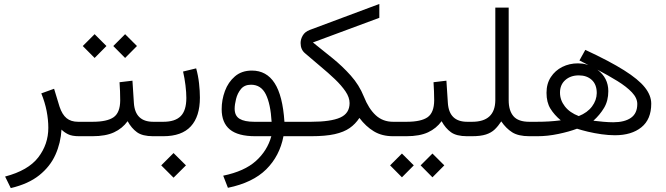

<svg xmlns="http://www.w3.org/2000/svg" viewBox="-20 -691 3379 974"><path d="M292 -33.7Q288.1 34.2 261.2 94Q234.4 153.8 179.2 198Q124 242.2 34.7 263.2L5.9 204.6Q123 173.8 174.1 107.4Q225.1 41 225.1 -42.5Q225.1 -83.5 216.6 -127.7Q208 -171.9 189.5 -217.3L254.4 -240.7L282.2 -149.4Q295.4 -109.9 317.6 -91.6Q339.8 -73.2 376.5 -73.2H395.5V0H381.3Q344.7 0 324.7 -10.3Q304.7 -20.5 292 -33.7Z M770 0H756.8Q702.6 0 674.8 -20.3Q647 -40.5 627.4 -76.2Q601.1 -39.6 558.6 -19.8Q516.1 0 448.7 0H376V-73.2H449.7Q523.4 -73.2 556.4 -96.4Q589.4 -119.6 589.8 -181.6Q589.8 -204.1 588.9 -228Q587.9 -252 586.4 -273.9L651.9 -281.7L659.2 -168.5Q665.5 -73.2 757.3 -73.2H770ZM554.7 -457.5 614.7 -517.6 674.8 -457.5 614.7 -397ZM399.9 -457.5 460 -517.6 520 -457.5 460 -397Z M994.1 -195.8Q994.1 -100.1 948 -50Q901.9 0 808.6 0H750.5V-73.2H808.6Q868.2 -73.2 896.7 -101.8Q925.3 -130.4 925.3 -194.3Q925.3 -222.2 920.9 -258.3Q916.5 -294.4 908.7 -328.1L975.1 -344.2Q985.4 -307.6 989.7 -268.6Q994.1 -229.5 994.1 -195.8ZM797.9 147.9 860.4 85.4 923.3 147.9 860.4 210.4Z M1257.8 -333Q1332 -333 1373 -269.5Q1414.1 -206.1 1422.9 -73.2H1486.8V0H1418Q1398.9 100.1 1330.6 168Q1262.2 235.8 1136.2 261.7L1112.3 200.2Q1219.7 178.2 1278.1 125.7Q1336.4 73.2 1356.4 0H1274.9Q1187.5 0 1146 -34.2Q1104.5 -68.4 1104.5 -137.2Q1104.5 -184.6 1121.1 -229.5Q1137.7 -274.4 1171.9 -303.7Q1206.1 -333 1257.8 -333ZM1357.9 -73.2Q1352.5 -164.1 1328.4 -212.6Q1304.2 -261.2 1253.4 -261.2Q1220.2 -261.2 1202.4 -239.5Q1184.6 -217.8 1177.5 -189Q1170.4 -160.2 1170.4 -139.6Q1170.4 -103.5 1195.3 -88.4Q1220.2 -73.2 1270 -73.2Z M1567.4 -475.6Q1615.2 -437.5 1666 -396.5Q1716.8 -355.5 1759.5 -307.6Q1802.2 -259.8 1825.7 -201.2Q1850.1 -139.6 1886 -106.4Q1921.9 -73.2 1974.1 -73.2H1988.3V0H1974.1Q1917.5 0 1876.7 -24.7Q1835.9 -49.3 1803.2 -92.8Q1783.2 -62 1753.9 -41.5Q1724.6 -21 1678 -10.5Q1631.3 0 1558.1 0H1467.3V-73.2H1557.6Q1657.7 -73.2 1705.6 -94.5Q1753.4 -115.7 1753.4 -168Q1753.4 -196.8 1732.9 -227.1Q1712.4 -257.3 1679 -289.3Q1645.5 -321.3 1605.7 -354.2Q1565.9 -387.2 1527.3 -420.9Q1504.9 -439.5 1504.9 -472.7Q1504.9 -492.2 1515.9 -511Q1526.9 -529.8 1551.3 -539.1L1904.3 -670.9V-600.6Z M2362.8 0H2349.6Q2295.4 0 2267.6 -20.3Q2239.7 -40.5 2220.2 -76.2Q2193.8 -39.6 2151.4 -19.8Q2108.9 0 2041.5 0H1968.8V-73.2H2042.5Q2116.2 -73.2 2149.2 -96.4Q2182.1 -119.6 2182.6 -181.6Q2182.6 -204.1 2181.6 -228Q2180.7 -252 2179.2 -273.9L2244.6 -281.7L2252 -168.5Q2258.3 -73.2 2350.1 -73.2H2362.8ZM2113.8 147.9 2173.8 87.9 2233.9 147.9 2173.8 208.5ZM1959 147.9 2019 87.9 2079.1 147.9 2019 208.5Z M2522.9 -75.2Q2507.3 -51.3 2489.7 -34.4Q2472.2 -17.6 2445.1 -8.8Q2418 0 2374 0H2343.3V-73.2H2375Q2491.7 -73.2 2492.7 -182.6V-652.3H2560.5V-182.6Q2560.5 -129.9 2584.7 -101.6Q2608.9 -73.2 2665 -73.2H2680.2V0H2665.5Q2609.4 0 2578.1 -20Q2546.9 -40 2522.9 -75.2Z M2949.2 -438Q3072.3 -380.9 3145.5 -334.7Q3218.8 -288.6 3251.2 -247.8Q3283.7 -207 3283.7 -165Q3283.7 -85.4 3233.6 -45.2Q3183.6 -4.9 3099.6 -4.9Q3067.4 -4.9 3031.2 -10Q2995.1 -15.1 2962.4 -22.9Q2929.7 -30.8 2907.2 -38.1Q2867.2 -22.9 2812.5 -11.5Q2757.8 0 2707 0H2660.6V-73.2H2701.2Q2737.8 -73.2 2765.6 -75Q2793.5 -76.7 2824.7 -80.6Q2792 -107.9 2772.2 -139.9Q2752.4 -171.9 2752.4 -220.2Q2752.4 -266.6 2774.4 -300Q2796.4 -333.5 2832.5 -351.6Q2868.7 -369.6 2912.1 -369.6Q2922.4 -369.6 2934.6 -368.2Q2946.8 -366.7 2964.4 -361.3L2919.4 -384.3ZM3010.7 -337.4Q3065.9 -295.9 3065.9 -228.5Q3065.9 -179.7 3044.4 -143.8Q3022.9 -107.9 2990.2 -78.6Q3013.2 -75.7 3041 -73.2Q3068.8 -70.8 3091.3 -70.8Q3148.4 -70.8 3180.7 -93.3Q3212.9 -115.7 3212.9 -163.6Q3212.9 -193.8 3185.5 -222.7Q3158.2 -251.5 3112.3 -279.8Q3066.4 -308.1 3010.7 -337.4ZM2916 -102.1Q2960 -119.6 2983.4 -151.1Q3006.8 -182.6 3007.3 -218.8Q3007.3 -262.2 2982.2 -285.4Q2957 -308.6 2916.5 -308.6Q2874.5 -308.6 2847.7 -284.9Q2820.8 -261.2 2820.8 -221.2Q2820.8 -183.1 2845.5 -151.4Q2870.1 -119.6 2916 -102.1Z"/></svg>

Font: Vazir Light
Style: Light
Weight: 300
Designer: Saber Rastikerdar
Foundry: Saber Rastikerdar
Version: Version 30.0.0